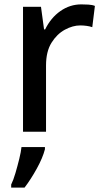

<svg xmlns="http://www.w3.org/2000/svg" viewBox="-20 -601 468 876"><path d="M85 0V-570H167L181 -467H186Q212 -520 255.5 -550.5Q299 -581 351 -581Q366 -581 383.5 -580Q401 -579 413 -574L401 -477Q390 -481 375 -483Q360 -485 346 -485Q312 -485 276 -465.5Q240 -446 215 -406Q190 -366 190 -302V0ZM31 255V241Q41 221 50.5 188.5Q60 156 68 123.5Q76 91 78 70H185V80Q175 119 148 168Q121 217 92 255Z"/></svg>

Font: Menbere
Style: Regular
Weight: 400
Designer: Aleme Tadesse
Foundry: Sorkin Type Co
Version: Version 1.000